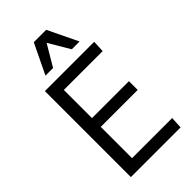

<svg xmlns="http://www.w3.org/2000/svg" viewBox="-291 -1057 1140 1140"><g transform="rotate(-45 279.0 -487.0)"><path d="M85 0ZM85 0V-722.2H499L495.6 -647.5H169.4V-411.1H479.5V-337.4H169.4V-74.7H506.3L502.4 0ZM152.3 -784.7 243.7 -974.1H347.7L439 -784.7H373.5L294.9 -917.5L216.3 -784.7Z"/></g></svg>

Font: Oxygen
Style: Normal
Weight: 400
Designer: Vernon Adams
Foundry: Vernon Adams
Version: Version Release 0.2.2 webfont; ttfautohint (v0.8.52-bc40) -l